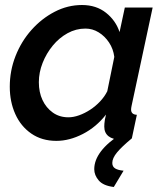

<svg xmlns="http://www.w3.org/2000/svg" viewBox="-20 -552 655 766"><path d="M205 10Q147 10 105 -19Q63 -48 41 -97Q19 -146 19 -206Q19 -270 42 -328.5Q65 -387 105.5 -432.5Q146 -478 198 -505Q250 -532 307 -532Q364 -532 403 -501Q442 -470 457 -424L478 -522H589L505 -130Q504 -125 503.5 -121.5Q503 -118 503 -115Q503 -95 526 -94L506 0Q492 2 481 3.5Q470 5 461 5Q430 5 413 -8.5Q396 -22 396 -47Q396 -52 396.5 -59Q397 -66 398.5 -75Q400 -84 403 -95Q364 -45 310.5 -17.5Q257 10 205 10ZM253 -84Q273 -84 295.5 -92Q318 -100 339.5 -114Q361 -128 379 -147Q397 -166 408 -188L436 -325Q432 -357 415 -382.5Q398 -408 373.5 -423Q349 -438 321 -438Q283 -438 249.5 -419.5Q216 -401 190.5 -370Q165 -339 150 -301Q135 -263 135 -224Q135 -184 149.5 -153Q164 -122 190.5 -103Q217 -84 253 -84ZM356 123Q356 87 383 51.5Q410 16 466 -20H499L506 0Q466 33 447 56Q428 79 428 98Q428 113 439.5 120Q451 127 473 129L434 194Q392 189 374 168Q356 147 356 123Z"/></svg>

Font: Raleway Thin SemiBold
Style: Italic
Weight: 600
Italic angle: -12°
Version: Version 4.026